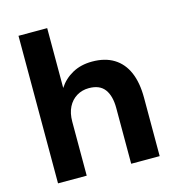

<svg xmlns="http://www.w3.org/2000/svg" viewBox="-107 -813 835 905"><g transform="rotate(-15 310.5 -360.0)"><path d="M65 0V-720H205V-428Q230 -467 271.5 -490Q313 -513 368 -513Q431 -513 474 -486.5Q517 -460 539 -409.5Q561 -359 561 -285V0H422V-272Q422 -331 398 -363.5Q374 -396 321 -396Q288 -396 261.5 -380Q235 -364 220 -334.5Q205 -305 205 -263V0Z"/></g></svg>

Font: DM Sans 17pt ExtraBold
Style: Regular
Weight: 800
Version: Version 4.004;gftools[0.9.30]